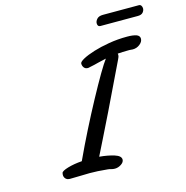

<svg xmlns="http://www.w3.org/2000/svg" viewBox="-122 -975 1056 1092"><g transform="rotate(-15 405.5 -428.5)"><path d="M420.9 2.9Q409.7 2.9 399.9 0Q388.7 -3.4 379.9 -3.9Q347.7 -7.3 322.5 -8.5Q297.4 -9.8 275.4 -9.8Q250 -9.8 218.8 -8.5Q187.5 -7.3 158.7 -7.3Q142.6 -7.3 133.8 -16.6Q125 -25.9 125 -39.6Q125 -44.9 126.5 -50.8Q129.9 -62 166.3 -72.8Q202.6 -83.5 249.5 -86.9Q288.1 -170.4 328.9 -251.2Q369.6 -332 412.1 -410.6Q453.6 -487.3 484.6 -540Q515.6 -592.8 532.7 -615.2L484.4 -604Q472.7 -600.6 459.5 -597.7Q446.3 -594.7 431.6 -591.8Q426.3 -589.8 419.9 -589.8Q405.8 -589.8 397.9 -599.9Q390.1 -609.9 390.1 -624Q390.1 -633.8 414.8 -647.5Q439.5 -661.1 481.4 -674.3Q522 -687 574 -695.8Q626 -704.6 682.1 -704.6Q715.3 -704.6 735.8 -697.8Q754.9 -690.4 754.9 -673.3Q754.9 -655.3 736.3 -640.6Q717.8 -626 694.3 -626Q689.5 -626 681.6 -627Q678.7 -627.4 675.5 -627.4Q672.4 -627.4 668.9 -627.4Q650.9 -627.4 635.3 -626.7Q619.6 -626 605.5 -625Q606.4 -618.2 606.4 -617.7Q606.4 -610.8 604 -604.7Q601.6 -598.6 599.1 -593.3L467.3 -319.8Q422.9 -228.5 395.8 -174.6Q368.7 -120.6 351.6 -85.9Q401.4 -81.5 438.7 -69.8Q476.1 -58.1 476.1 -36.1Q476.1 -21 458.3 -9Q440.4 2.9 420.9 2.9ZM550.8 -802.2Q534.2 -802.2 534.2 -822.3Q534.2 -835 545.4 -847.4Q556.6 -859.9 581.1 -859.9H793Q801.3 -859.9 806.2 -852.8Q811 -845.7 811 -836.4Q811 -824.2 801.8 -813.2Q792.5 -802.2 771 -802.2Z"/></g></svg>

Font: Damion
Style: Regular
Weight: 400
Designer: Vernon Adams
Foundry: Vernon Adams
Version: Version 1.100; ttfautohint (v1.8.4.7-5d5b)